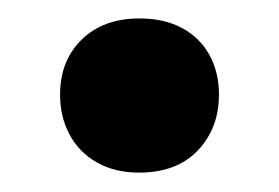

<svg xmlns="http://www.w3.org/2000/svg" viewBox="-20 -170 295 203"><path d="M127 12.5Q101.5 12.5 82.5 1.8Q63.5 -9 53.5 -27.8Q43.5 -46.5 43.5 -70Q43.5 -105.5 66.2 -128Q89 -150.5 127.5 -150.5Q154 -150.5 172.8 -140.2Q191.5 -130 201.5 -111.8Q211.5 -93.5 211.5 -70Q211.5 -34.5 189.2 -11Q167 12.5 127 12.5Z"/></svg>

Font: Commissioner Thin SemiBold
Style: Regular
Weight: 600
Version: Version 1.000